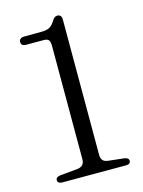

<svg xmlns="http://www.w3.org/2000/svg" viewBox="-111 -784 632 850"><g transform="rotate(-15 205.5 -359.5)"><path d="M70.5 -630H150.5Q166.5 -630 173 -622.8Q179.5 -615.5 179.5 -595V-75.5Q179.5 -59.5 170.8 -50.5Q162 -41.5 146 -40L66 -32.5Q46 -30 46 -15.5Q46 -8 51.5 -4Q57 0 67 0H359.5Q370 0 375 -4Q380 -8 380 -15.5Q380 -29 360.5 -32L288 -40Q270.5 -42 263.2 -51Q256 -60 256 -75.5V-695.5Q256 -719 236 -719Q229.5 -719 224 -715.2Q218.5 -711.5 213.5 -703Q201 -682.5 187.5 -675.2Q174 -668 152.5 -668L71 -667.5Q59.5 -667.5 53.5 -662.2Q47.5 -657 47.5 -649Q47.5 -639.5 53.2 -634.8Q59 -630 70.5 -630Z"/></g></svg>

Font: Fraunces 48pt Soft Wonky Light
Style: Regular
Weight: 300
Version: Version 1.000;[b76b70a41]